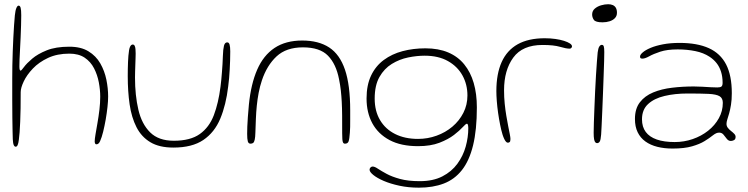

<svg xmlns="http://www.w3.org/2000/svg" viewBox="-20 -652 3454 886"><path d="M52.5 25Q47 25 43.5 17.5Q40 10 39 -9.5Q38.5 -22 38 -47Q37.5 -72 37 -108Q36.5 -144 36.5 -189.5Q36.5 -235 36.5 -288.5Q36.5 -318 37 -350.2Q37.5 -382.5 38.8 -414.8Q40 -447 41.5 -477.5Q43 -508 44.8 -534.5Q46.5 -561 48.5 -581Q51 -605 55.8 -615.5Q60.5 -626 65.5 -626Q72.5 -626 75.2 -616Q78 -606 78 -581.5Q78 -561 77.2 -534.5Q76.5 -508 75.2 -480Q74 -452 72.5 -425.5Q71 -399 70.2 -378Q69.5 -357 69.5 -345.5Q69.5 -326 75 -326Q78.5 -326 90.8 -342.8Q103 -359.5 128.5 -381.2Q154 -403 195.8 -419.8Q237.5 -436.5 300 -436.5Q353.5 -436.5 388.2 -415.2Q423 -394 442.8 -359.5Q462.5 -325 470.8 -284.8Q479 -244.5 479 -206.5Q479 -186.5 476 -158.5Q473 -130.5 467.8 -100.5Q462.5 -70.5 456 -44Q449.5 -17.5 442 -1Q438.5 7 434.2 10.5Q430 14 424.5 14Q420.5 14 418.8 9.8Q417 5.5 417 0.5Q417 -10 420.8 -32.5Q424.5 -55 429.8 -84.5Q435 -114 438.8 -145.8Q442.5 -177.5 442.5 -206Q442.5 -237.5 436 -272Q429.5 -306.5 414 -336.8Q398.5 -367 370.8 -385.8Q343 -404.5 300 -404.5Q244 -404.5 201.8 -384.8Q159.5 -365 131.5 -335.5Q103.5 -306 89.5 -276.2Q75.5 -246.5 75.5 -227Q75.5 -186.5 75 -152Q74.5 -117.5 73.2 -89.8Q72 -62 70.5 -41.5Q69 -21 67 -7.5Q65 9.5 61.5 17.2Q58 25 52.5 25Z M780 29Q715 29 673.8 4.2Q632.5 -20.5 609.8 -65.2Q587 -110 578.2 -170Q569.5 -230 569.5 -301Q569.5 -317 569.8 -333.8Q570 -350.5 570.8 -366.5Q571.5 -382.5 572.5 -394.5Q575 -425.5 580 -436Q585 -446.5 592.5 -446.5Q598.5 -446.5 601.5 -440.5Q604.5 -434.5 605.2 -425Q606 -415.5 606 -405Q606 -397 605.5 -383.2Q605 -369.5 604.5 -353.5Q604 -337.5 603.5 -322Q603 -306.5 603 -294.5Q603 -212 618.5 -145.8Q634 -79.5 673 -41Q712 -2.5 782 -2.5Q858.5 -2.5 902 -33.5Q945.5 -64.5 966.8 -120.5Q988 -176.5 997.5 -251.5Q999.5 -267 1001.2 -284.2Q1003 -301.5 1004.2 -319.5Q1005.5 -337.5 1006.8 -356.2Q1008 -375 1008.5 -393.5Q1009.5 -425 1013.5 -440.8Q1017.5 -456.5 1028.5 -456.5Q1036.5 -456.5 1039.5 -446Q1042.5 -435.5 1042.5 -414.5Q1042.5 -393 1041.8 -372Q1041 -351 1040 -330.8Q1039 -310.5 1037.2 -291Q1035.5 -271.5 1033 -253Q1023 -168 996.5 -104.5Q970 -41 918.2 -6Q866.5 29 780 29Z M1136 11Q1126.5 11 1123.5 0.2Q1120.5 -10.5 1120.5 -34.5Q1120.5 -49 1121.2 -68.2Q1122 -87.5 1123.8 -112.8Q1125.5 -138 1128.5 -169Q1138 -264.5 1166.8 -330.5Q1195.5 -396.5 1247 -430.8Q1298.5 -465 1374.5 -465Q1450 -465 1499 -433Q1548 -401 1572 -330.2Q1596 -259.5 1596 -142.5Q1596 -119.5 1596 -100.5Q1596 -81.5 1595.8 -66.5Q1595.5 -51.5 1594.5 -40Q1592.5 -10 1588.5 0.5Q1584.5 11 1572 11Q1566 11 1563.2 6Q1560.5 1 1559.8 -9.8Q1559 -20.5 1559 -37.5Q1559 -84 1558.8 -119Q1558.5 -154 1557 -181.8Q1555.5 -209.5 1552.8 -234.5Q1550 -259.5 1544.5 -286.5Q1531 -356.5 1493.5 -395Q1456 -433.5 1378 -433.5Q1301 -433.5 1256.2 -391.8Q1211.5 -350 1188.5 -281Q1179 -252.5 1173.5 -223.2Q1168 -194 1165 -164.2Q1162 -134.5 1160.8 -103.5Q1159.5 -72.5 1158.5 -40.5Q1158 -19 1155.5 -7.8Q1153 3.5 1148.5 7.2Q1144 11 1136 11Z M1913 214Q1864.5 214 1823 205Q1781.5 196 1750.8 182.8Q1720 169.5 1702.8 155.5Q1685.5 141.5 1685.5 131.5Q1685.5 127 1687.5 123.8Q1689.5 120.5 1692.8 118.5Q1696 116.5 1700 116.5Q1709 116.5 1724.2 126.8Q1739.5 137 1764 150.2Q1788.5 163.5 1826 173.8Q1863.5 184 1917 184Q1978.5 184 2021.2 162Q2064 140 2090.5 103.8Q2117 67.5 2129 24.5Q2141 -18.5 2141 -61Q2141 -67.5 2140.2 -71.8Q2139.5 -76 2138.2 -78.5Q2137 -81 2134.5 -81Q2129.5 -81 2115.2 -65.2Q2101 -49.5 2074.8 -29.2Q2048.5 -9 2007.8 6.8Q1967 22.5 1909 22.5Q1830.5 22.5 1777.8 -5.5Q1725 -33.5 1698.2 -83Q1671.5 -132.5 1671.5 -197.5Q1671.5 -259.5 1692.5 -303.5Q1713.5 -347.5 1751 -375.2Q1788.5 -403 1837.8 -416Q1887 -429 1943 -429Q2003.5 -429 2048.2 -410Q2093 -391 2122.2 -355Q2151.5 -319 2166 -269Q2180.5 -219 2180.5 -156.5Q2180.5 -52.5 2163 18.8Q2145.5 90 2111.5 133Q2077.5 176 2027.8 195Q1978 214 1913 214ZM1909 -11Q1953.5 -11 1994.5 -25.8Q2035.5 -40.5 2067.5 -67.5Q2099.5 -94.5 2118.2 -131.2Q2137 -168 2137 -211.5Q2137 -262.5 2114 -304Q2091 -345.5 2047 -370.2Q2003 -395 1939.5 -395Q1903.5 -395 1863.2 -386.8Q1823 -378.5 1788 -357Q1753 -335.5 1731 -296.8Q1709 -258 1709 -197Q1709 -139.5 1733.8 -97.8Q1758.5 -56 1803.5 -33.5Q1848.5 -11 1909 -11Z M2323.5 6.5Q2319 6.5 2314.8 1.8Q2310.5 -3 2306.5 -11.5Q2302.5 -20 2299 -31Q2293 -50.5 2287.8 -76.8Q2282.5 -103 2278.5 -131.2Q2274.5 -159.5 2272.5 -185.8Q2270.5 -212 2270.5 -231.5Q2270.5 -311.5 2295 -365.8Q2319.5 -420 2369 -447.8Q2418.5 -475.5 2493.5 -475.5Q2520 -475.5 2542.8 -472.2Q2565.5 -469 2582.8 -463.5Q2600 -458 2609.8 -451.5Q2619.5 -445 2619.5 -438Q2619.5 -435.5 2618 -433Q2616.5 -430.5 2614 -429Q2611.5 -427.5 2608.5 -427.5Q2592.5 -427.5 2564 -436Q2535.5 -444.5 2483.5 -444.5Q2391 -444.5 2348.5 -386.2Q2306 -328 2306 -235.5Q2306 -203.5 2309 -173.8Q2312 -144 2316.5 -117.5Q2321 -91 2325.2 -69.5Q2329.5 -48 2332.5 -32.8Q2335.5 -17.5 2335.5 -10.5Q2335.5 1 2331.5 3.8Q2327.5 6.5 2323.5 6.5Z M2735 8.5Q2731 8.5 2727.2 4.8Q2723.5 1 2721.5 -9.5Q2719.5 -20 2719.5 -39.5Q2719.5 -57.5 2720.5 -87.5Q2721.5 -117.5 2723 -154.2Q2724.5 -191 2726.2 -229.8Q2728 -268.5 2730.2 -304.2Q2732.5 -340 2734.5 -367.8Q2736.5 -395.5 2738 -410Q2740.5 -429.5 2745.5 -437.2Q2750.5 -445 2757 -445Q2764 -445 2766.2 -437.8Q2768.5 -430.5 2768.5 -412Q2768.5 -400 2767.8 -370.5Q2767 -341 2765.5 -301.8Q2764 -262.5 2762.5 -220.2Q2761 -178 2759.2 -139Q2757.5 -100 2756.2 -71.2Q2755 -42.5 2754 -31Q2752 -6 2747.5 1.2Q2743 8.5 2735 8.5ZM2760.5 -549Q2728.5 -549 2720.5 -560.2Q2712.5 -571.5 2712.5 -585Q2712.5 -601.5 2724.5 -612Q2736.5 -622.5 2753.8 -627.5Q2771 -632.5 2786.5 -632.5Q2798.5 -632.5 2807.8 -628.5Q2817 -624.5 2822 -615.8Q2827 -607 2827 -593Q2827 -578.5 2818 -568.8Q2809 -559 2793.8 -554Q2778.5 -549 2760.5 -549Z M3083.5 33.5Q3045 33.5 3013.2 25.5Q2981.5 17.5 2958.2 0.8Q2935 -16 2922.5 -41.8Q2910 -67.5 2910 -103Q2910 -150.5 2932.8 -180Q2955.5 -209.5 2994.2 -225.5Q3033 -241.5 3081.5 -247.2Q3130 -253 3181.5 -253Q3200.5 -253 3220.8 -251.8Q3241 -250.5 3259 -249.5Q3277 -248.5 3290 -248.5Q3304.5 -248.5 3309.5 -253Q3314.5 -257.5 3314.5 -269.5Q3314.5 -298.5 3307.2 -321.2Q3300 -344 3286.5 -361Q3273 -378 3254.5 -390Q3226.5 -408.5 3188.5 -416.2Q3150.5 -424 3107.5 -424Q3058.5 -424 3026.8 -413.5Q2995 -403 2975.8 -392.2Q2956.5 -381.5 2945 -381.5Q2938.5 -381.5 2936 -383.5Q2933.5 -385.5 2933.5 -391Q2933.5 -399.5 2946 -410.2Q2958.5 -421 2982 -431Q3005.5 -441 3039.5 -447.5Q3073.5 -454 3116 -454Q3197.5 -454 3251 -429.8Q3304.5 -405.5 3330.8 -354.5Q3357 -303.5 3357 -222Q3357 -191.5 3353.2 -168.5Q3349.5 -145.5 3344.8 -129Q3340 -112.5 3336.2 -100.8Q3332.5 -89 3332.5 -80.5Q3332.5 -70 3338.8 -62Q3345 -54 3353.5 -47.5Q3362 -41 3368.2 -34.5Q3374.5 -28 3374.5 -20.5Q3374.5 -9 3366.8 -5.2Q3359 -1.5 3352.5 -1.5Q3341.5 -1.5 3334 -11.2Q3326.5 -21 3318.8 -30.5Q3311 -40 3298.5 -40Q3292 -40 3285.2 -37.2Q3278.5 -34.5 3267 -25.5Q3253.5 -14.5 3231.2 -0.8Q3209 13 3173.5 23.2Q3138 33.5 3083.5 33.5ZM3093.5 3.5Q3136.5 3.5 3176.5 -10.2Q3216.5 -24 3247.8 -48.8Q3279 -73.5 3297.2 -106.5Q3315.5 -139.5 3315.5 -177.5Q3315.5 -199 3300.5 -208Q3285.5 -217 3250 -218.8Q3214.5 -220.5 3152 -220.5Q3094.5 -220.5 3046.8 -209.2Q2999 -198 2970.8 -172Q2942.5 -146 2942.5 -101.5Q2942.5 -66.5 2959.8 -43.2Q2977 -20 3010.8 -8.2Q3044.5 3.5 3093.5 3.5Z"/></svg>

Font: Gluten Thin
Style: Regular
Weight: 100
Designer: Tyler Finck
Foundry: Etcetera Type Company
Version: Version 1.300